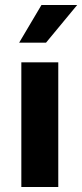

<svg xmlns="http://www.w3.org/2000/svg" viewBox="-20 -744 327 764"><path d="M64.9 -496.1H211.9V0H64.9ZM163.1 -574.2H56.2L145 -724.1H287.1Z"/></svg>

Font: SourceSansPro-Bold
Style: Bold
Weight: 700
Designer: Paul D. Hunt
Foundry: Adobe Systems Incorporated
Version: Version 1.050;PS Version 1.000;hotconv 1.0.70;makeotf.lib2.5